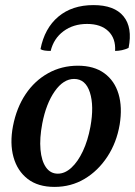

<svg xmlns="http://www.w3.org/2000/svg" viewBox="-20 -725 530 754"><path d="M194 9Q129 9 88.5 -22.5Q48 -54 33 -108Q18 -162 31 -230Q45 -302 80.5 -355Q116 -408 169 -437.5Q222 -467 286 -467Q349 -467 389.5 -437.5Q430 -408 445.5 -356Q461 -304 450 -236Q438 -165 401.5 -109.5Q365 -54 312 -22.5Q259 9 194 9ZM207 -43Q235 -43 260.5 -66.5Q286 -90 305.5 -131.5Q325 -173 335 -227Q350 -309 333 -362Q316 -415 271 -415Q229 -415 195 -366.5Q161 -318 146 -240Q135 -182 139 -137.5Q143 -93 160.5 -68Q178 -43 207 -43ZM347 -705Q429 -705 465 -661Q501 -617 485 -537Q473 -531 459 -528Q445 -525 432 -525Q435 -574 405.5 -602.5Q376 -631 322 -631Q268 -631 229.5 -602.5Q191 -574 179 -525Q166 -525 155.5 -526.5Q145 -528 139 -532Q155 -614 209 -659.5Q263 -705 347 -705Z"/></svg>

Font: Vollkorn Medium
Style: Italic
Weight: 500
Italic angle: -11°
Designer: Friedrich Althausen
Foundry: Friedrich Althausen
Version: Version 5.000